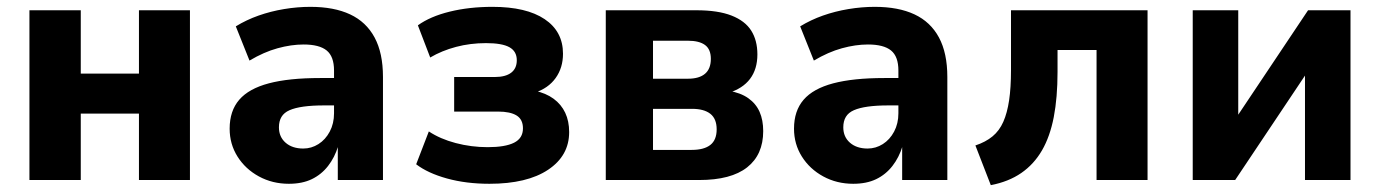

<svg xmlns="http://www.w3.org/2000/svg" viewBox="-20 -526 4033 561"><path d="M66 0V-496H216V-311H386V-496H535V0H386V-194H216V0Z M824 11Q776 11 736.5 -10.5Q697 -32 674 -68.5Q651 -105 651 -150Q651 -202 679 -234.5Q707 -267 765.5 -282.5Q824 -298 915 -298H973V-218H927Q892 -218 867 -214.5Q842 -211 826 -204Q810 -197 802.5 -184.5Q795 -172 795 -154Q795 -126 814.5 -109Q834 -92 866 -92Q890 -92 910.5 -105Q931 -118 943.5 -141.5Q956 -165 956 -195V-320Q956 -361 934.5 -378.5Q913 -396 867 -396Q831 -396 791 -385Q751 -374 709 -349L669 -449Q700 -468 735.5 -480.5Q771 -493 810 -499.5Q849 -506 887 -506Q956 -506 1003 -484Q1050 -462 1074.5 -416.5Q1099 -371 1099 -301V0H967V-99H968Q958 -66 938.5 -41Q919 -16 891 -2.5Q863 11 824 11Z M1410 11Q1342 11 1286 -4.5Q1230 -20 1196 -46L1233 -142Q1266 -120 1311.5 -108Q1357 -96 1405 -96Q1456 -96 1482 -109Q1508 -122 1508 -151Q1508 -177 1489.5 -188.5Q1471 -200 1435 -200H1307V-301H1426Q1457 -301 1473.5 -313.5Q1490 -326 1490 -350Q1490 -376 1468.5 -388Q1447 -400 1400 -400Q1354 -400 1312.5 -389Q1271 -378 1237 -358L1201 -452Q1237 -478 1294 -492Q1351 -506 1419 -506Q1518 -506 1571.5 -470Q1625 -434 1625 -369Q1625 -328 1603.5 -298Q1582 -268 1542 -255V-261Q1575 -254 1597.5 -237.5Q1620 -221 1631.5 -196.5Q1643 -172 1643 -140Q1643 -71 1581.5 -30Q1520 11 1410 11Z M1750 0V-496H2015Q2078 -496 2117.5 -480.5Q2157 -465 2175 -436.5Q2193 -408 2193 -367Q2193 -324 2171.5 -295.5Q2150 -267 2107 -254L2108 -261Q2144 -255 2166.5 -239Q2189 -223 2199.5 -199Q2210 -175 2210 -143Q2210 -74 2163 -37Q2116 0 2023 0ZM1888 -88H2001Q2037 -88 2055.5 -102.5Q2074 -117 2074 -148Q2074 -179 2055.5 -193.5Q2037 -208 2002 -208H1888ZM1888 -296H1990Q2023 -296 2040 -310.5Q2057 -325 2057 -354Q2057 -382 2040 -394.5Q2023 -407 1990 -407H1888Z M2473 11Q2425 11 2385.5 -10.5Q2346 -32 2323 -68.5Q2300 -105 2300 -150Q2300 -202 2328 -234.5Q2356 -267 2414.5 -282.5Q2473 -298 2564 -298H2622V-218H2576Q2541 -218 2516 -214.5Q2491 -211 2475 -204Q2459 -197 2451.5 -184.5Q2444 -172 2444 -154Q2444 -126 2463.5 -109Q2483 -92 2515 -92Q2539 -92 2559.5 -105Q2580 -118 2592.5 -141.5Q2605 -165 2605 -195V-320Q2605 -361 2583.5 -378.5Q2562 -396 2516 -396Q2480 -396 2440 -385Q2400 -374 2358 -349L2318 -449Q2349 -468 2384.5 -480.5Q2420 -493 2459 -499.5Q2498 -506 2536 -506Q2605 -506 2652 -484Q2699 -462 2723.5 -416.5Q2748 -371 2748 -301V0H2616V-99H2617Q2607 -66 2587.5 -41Q2568 -16 2540 -2.5Q2512 11 2473 11Z M2875 15 2830 -101Q2860 -111 2880 -127.5Q2900 -144 2911.5 -170Q2923 -196 2928.5 -233Q2934 -270 2934 -321V-496H3333V0H3184V-380H3070V-316Q3070 -241 3059 -184Q3048 -127 3024.5 -86.5Q3001 -46 2964 -20.5Q2927 5 2875 15Z M3465 0V-496H3598V-152H3572L3802 -496H3926V0H3793V-344H3819L3589 0Z"/></svg>

Font: Nunito Sans 10pt SemiCondensed ExtraBold
Style: Regular
Weight: 800
Width: 4
Designer: Vernon Adams
Foundry: Vernon Adams
Version: Version 3.101;gftools[0.9.27]